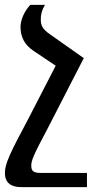

<svg xmlns="http://www.w3.org/2000/svg" viewBox="-41 -512 406 786"><path d="M143 -492H83C58 -466 43 -429 43 -402C43 -361 59 -329 96 -304L187 -243L72 -20C2 111 -21 158 -21 196C-21 235 3 254 45 254H315V196H127C96 196 87 188 87 166C87 145 97 121 152 18L302 -274L163 -372C131 -394 126 -410 126 -433C126 -453 130 -470 143 -492Z"/></svg>

Font: Noto Serif Armenian SemiCondensed Medium
Style: Regular
Weight: 500
Width: 4
Designer: Monotype Design Team
Foundry: Monotype Imaging Inc.
Version: Version 2.008